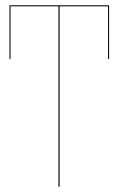

<svg xmlns="http://www.w3.org/2000/svg" viewBox="-20 -700 445 720"><path d="M388.2 -678.7H389.2V-478.5H385.3V-676.3H203.6V0H199.2V-676.3H19.5V-478.5H15.6V-680.2H388.2Z"/></svg>

Font: Fira Sans Compressed Four
Style: Regular
Weight: 100
Width: 1
Designer: Carrois Corporate & Edenspiekermann AG
Foundry: Carrois Corporate GbR & Edenspiekermann AG
Version: Version 4.203;PS 004.203;hotconv 1.0.88;makeotf.lib2.5.64775